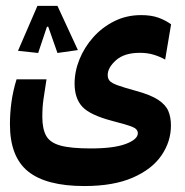

<svg xmlns="http://www.w3.org/2000/svg" viewBox="-20 -454 626 651"><path d="M266.1 176.8Q136.7 176.8 75.2 127.2Q13.7 77.6 13.7 -32.7Q13.7 -70.3 18.8 -107.7Q23.9 -145 36.1 -185.1H137.7Q131.3 -143.6 127.4 -117.4Q123.5 -91.3 123.5 -58.1Q123.5 -17.1 136.5 6.3Q149.4 29.8 185.1 39.6Q220.7 49.3 287.6 49.3Q366.2 49.3 406.7 33.9Q447.3 18.6 447.3 -2.4Q447.3 -16.6 428 -24.2Q408.7 -31.7 359.4 -44.4Q285.2 -64 259 -92.3Q232.9 -120.6 232.9 -170.4Q232.9 -211.9 249.5 -252.9Q266.1 -293.9 296.4 -327.9Q326.7 -361.8 367.9 -382.3Q409.2 -402.8 458.5 -402.8Q492.2 -402.8 516.4 -394.3Q540.5 -385.7 560.1 -371.6L540 -252Q522.9 -261.7 501.7 -268.3Q480.5 -274.9 454.1 -274.9Q401.4 -274.9 373.3 -249.8Q345.2 -224.6 345.2 -199.7Q345.2 -187.5 351.8 -179.9Q358.4 -172.4 378.4 -165Q398.4 -157.7 439 -146.5Q490.2 -132.8 516.1 -115.7Q542 -98.6 550.8 -77.4Q559.6 -56.2 559.6 -28.8Q559.6 26.4 527.3 73.2Q495.1 120.1 429.9 148.4Q364.7 176.8 266.1 176.8ZM174.8 -434.1 244.1 -284.2 174.8 -274.4 143.6 -363.3H139.2L109.4 -274.4L41 -281.7L106.9 -434.1Z"/></svg>

Font: CaskaydiaCove NF SemiBold
Style: Regular
Weight: 600
Designer: Aaron Bell
Foundry: Saja Typeworks
Version: Version 2111.001; VTT 6.35;Nerd Fonts 3.2.1